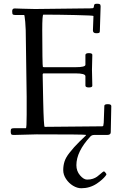

<svg xmlns="http://www.w3.org/2000/svg" viewBox="-20 -713 645 1023"><path d="M175 2.9 53 6.1Q42.7 6.1 39.9 2.2Q37.1 -1.7 37.1 -13.1Q37.1 -24.4 40.9 -27.2Q44.7 -30 56.9 -30H117.9Q122.1 -30 122.1 -102.1V-198L117.9 -491.9Q117.9 -560.5 114.4 -596.8Q110.8 -633.1 108.9 -633.1H62Q52 -633.1 48.5 -636Q44.9 -638.9 44.9 -653.4Q44.9 -668 58.1 -668L102.1 -666.5Q146 -665 167 -665L418.9 -668Q469.7 -668 474.6 -669.4Q479.7 -670.9 479.7 -676Q480 -677.2 480.5 -680.3Q481 -683.3 481.4 -685.2Q481.9 -687 483.4 -689.5Q485.8 -693.1 496.7 -693.1Q507.6 -693.1 511.8 -690.6Q516.1 -688 516.1 -679L512 -547.1Q512 -540 508.1 -538Q504.2 -535.9 492.9 -535.9Q475.1 -535.9 475.1 -551L478 -627.9Q478 -630.6 382.6 -632.8Q287.1 -635 210.9 -635Q205.1 -635 205.1 -551.5Q205.1 -468 206.1 -413.3Q207 -358.6 208.4 -356.8Q209.7 -355 216.1 -355H383.1Q435.1 -355 435.1 -367.9V-419.9Q435.1 -429.9 453.5 -429.9Q471.9 -429.9 471.9 -420.9L470 -341.1L471.9 -256.1Q471.9 -247.1 453.5 -247.1Q435.1 -247.1 435.1 -257.1V-306.9Q435.1 -322 383.1 -322Q298.3 -322 255.6 -322Q212.9 -322 211.5 -321.9Q210.2 -321.8 209.7 -321.3Q209.2 -320.8 208.5 -319.9Q207.8 -319.1 207.6 -317.7Q207.5 -316.4 207.3 -314.6Q207 -312.7 210.1 -174.9Q213.1 -37.1 218 -37.1L523.9 -40Q529.1 -40 530.3 -43Q531.5 -45.9 532.7 -59.6Q533.9 -73.2 535.9 -148.9Q535.9 -158 554.4 -158Q573 -158 573 -147.9L570.1 -8.1Q570.1 6.1 550 6.1H481Q469.7 6.1 461.9 13.9Q387 94.5 387 167Q387 198.5 406.4 221.2Q425.8 243.9 443.8 243.9Q461.9 243.9 475 239.4Q488 234.9 497.1 228.4Q506.1 221.9 513.2 215.3Q530.5 200 533.4 200Q536.4 200 541.7 206.7Q547.1 213.4 547.1 215.7Q547.1 218 541.1 225.7Q535.2 233.4 523.1 244.3Q511 255.1 495.6 265.4Q458.3 290 413.1 290Q391.4 290 369 276.5Q346.7 262.9 331.8 240.4Q316.9 217.8 316.9 193.5Q316.9 169.2 323.7 147.7Q330.6 126.2 349.4 102.1Q374.5 69.8 403.2 42Q431.9 14.2 435.1 11.2Q438.2 8.3 438.6 7.2Q439 6.1 437.5 5.6Q429.4 2.9 175 2.9Z"/></svg>

Font: Fanwood Text
Style: Regular
Weight: 400
Version: Version 1.1001